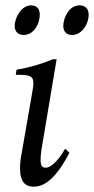

<svg xmlns="http://www.w3.org/2000/svg" viewBox="-20 -679 352 719"><path d="M240 -107 224 -122C193 -68 166 -51 152 -51C141 -51 132 -54 132 -81C132 -94 134 -114 139 -141L192 -457H177C126 -435 70 -422 42 -418L39 -399C89 -399 105 -396 105 -368C105 -356 102 -339 98 -317L59 -93C56 -76 55 -61 55 -48C55 -3 71 20 105 20C132 20 179 11 240 -107ZM97 -659C60 -659 35 -613 35 -582C35 -555 55 -548 68 -548C107 -548 129 -590 129 -624C129 -650 113 -659 97 -659ZM278 -659C237 -659 217 -610 217 -582C217 -567 224 -548 250 -548C287 -548 312 -589 312 -624C312 -652 293 -659 278 -659Z"/></svg>

Font: Temporarium
Style: Italic
Weight: 400
Italic angle: -7°
Version: Version 1.1